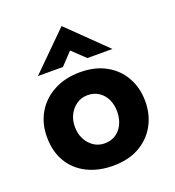

<svg xmlns="http://www.w3.org/2000/svg" viewBox="-129 -794 828 908"><g transform="rotate(-20 285.0 -340.0)"><path d="M38.1 -223.6Q38.1 -291 69.3 -344.2Q100.6 -397.5 157.7 -427.7Q214.8 -458 289.1 -458Q364.3 -458 418.9 -427.7Q473.6 -397.5 503.4 -344.2Q533.2 -291 533.2 -223.6Q533.2 -156.2 503.4 -103Q473.6 -49.8 418.9 -19Q364.3 11.7 287.1 11.7Q214.8 11.7 158.2 -16.1Q101.6 -43.9 69.8 -96.7Q38.1 -149.4 38.1 -223.6ZM178.7 -222.7Q178.7 -188.5 192.9 -161.1Q207 -133.8 231 -117.7Q254.9 -101.6 285.2 -101.6Q318.4 -101.6 342.3 -117.7Q366.2 -133.8 378.9 -161.6Q391.6 -189.5 391.6 -222.7Q391.6 -257.8 378.9 -284.7Q366.2 -311.5 342.3 -327.6Q318.4 -343.8 285.2 -343.8Q254.9 -343.8 231 -327.6Q207 -311.5 192.9 -284.7Q178.7 -257.8 178.7 -222.7ZM345.7 -508.8 267.6 -583 301.8 -592.8 222.7 -508.8H96.7L282.2 -692.4H283.2L471.7 -508.8Z"/></g></svg>

Font: Josefin Sans CFJ
Style: Bold
Weight: 700
Designer: Santiago Orozco
Foundry: Typemade
Version: Version 2.001